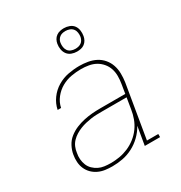

<svg xmlns="http://www.w3.org/2000/svg" viewBox="-177 -877 954 1012"><g transform="rotate(-30 300.0 -371.5)"><path d="M215 8Q193 8 171.5 5Q150 2 131 -7Q112 -16 97.5 -30.5Q83 -45 74.5 -64Q66 -83 64.5 -105Q63 -127 67 -149Q71 -173 83.5 -197Q96 -221 117 -237.5Q138 -254 162 -264Q186 -274 211.5 -279.5Q237 -285 261.5 -287Q286 -289 311 -289H464L473 -344Q477 -368 477 -391Q477 -414 470 -435Q463 -456 448.5 -473Q434 -490 415 -500.5Q396 -511 373 -515Q350 -519 327 -519Q297 -519 266.5 -513.5Q236 -508 208.5 -492.5Q181 -477 160.5 -451Q140 -425 134 -394H113Q120 -429 141.5 -458.5Q163 -488 194 -506.5Q225 -525 259.5 -531.5Q294 -538 327 -538Q353 -538 379 -533.5Q405 -529 427 -517.5Q449 -506 465 -487Q481 -468 489 -444.5Q497 -421 497.5 -394.5Q498 -368 494 -341L440 -19H509V0H416L435 -112Q419 -83 394.5 -59Q370 -35 340 -19.5Q310 -4 278.5 2Q247 8 215 8ZM216 -11Q243 -11 269.5 -15.5Q296 -20 322 -31Q348 -42 371 -60Q394 -78 410.5 -101Q427 -124 436.5 -150Q446 -176 450 -203L461 -270H311Q294 -270 277.5 -269.5Q261 -269 244 -266.5Q227 -264 210 -260Q193 -256 176.5 -249.5Q160 -243 144.5 -233.5Q129 -224 116.5 -211Q104 -198 97 -181.5Q90 -165 88 -148Q84 -129 85.5 -110Q87 -91 94 -74Q101 -57 114 -44.5Q127 -32 143 -24Q159 -16 178 -13.5Q197 -11 216 -11ZM356 -609Q339 -609 323.5 -615Q308 -621 298.5 -633.5Q289 -646 286 -663Q283 -680 286 -697Q288 -709 294 -720Q300 -731 310.5 -738.5Q321 -746 333 -748.5Q345 -751 356 -751Q373 -751 389 -745Q405 -739 414.5 -726.5Q424 -714 426.5 -697Q429 -680 426 -663Q424 -651 418 -640Q412 -629 402 -621.5Q392 -614 380 -611.5Q368 -609 356 -609ZM356 -626Q365 -626 374 -628Q383 -630 391 -635.5Q399 -641 403.5 -649.5Q408 -658 410 -667Q412 -680 410 -693Q408 -706 400.5 -715.5Q393 -725 381 -729.5Q369 -734 356 -734Q347 -734 338 -732Q329 -730 321.5 -724.5Q314 -719 309 -710.5Q304 -702 303 -693Q301 -680 303 -667Q305 -654 312 -644.5Q319 -635 331 -630.5Q343 -626 356 -626Z"/></g></svg>

Font: Iosevka Slab ThExObl
Style: Regular
Weight: 100
Width: 7
Italic angle: -9°
Monospace: yes
Designer: Belleve Invis
Foundry: Belleve Invis
Version: Version 11.1.1; ttfautohint (v1.8.3)